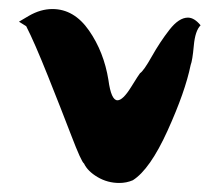

<svg xmlns="http://www.w3.org/2000/svg" viewBox="-20 -418 486 425"><path d="M22 -370 44 -383Q70 -398 96 -398Q144 -398 177 -350.5Q210 -303 220 -241Q226 -196 240 -196Q252 -196 270 -225Q288 -254 290 -256Q298 -261 316 -293Q334 -325 355 -352Q376 -379 396 -379Q410 -379 424 -362Q412 -350 409 -317Q406 -284 402 -274Q390 -215 351 -129Q312 -43 274 -19Q260 -13 244 -13Q218 -13 196 -26Q174 -39 166 -56Q160 -60 138 -117.5Q116 -175 86 -250Q56 -325 38 -360Z"/></svg>

Font: NaniFont Regular
Style: Regular
Weight: 400
Designer: Nanigashitei
Version: Version 1.036